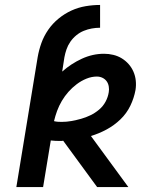

<svg xmlns="http://www.w3.org/2000/svg" viewBox="-20 -755 640 775"><path d="M46 0 132 -524Q137 -553 147 -581Q157 -609 174.5 -634.5Q192 -660 216.5 -680Q241 -700 268.5 -712.5Q296 -725 325.5 -730Q355 -735 384 -735V-643Q367 -643 350.5 -640Q334 -637 318 -630.5Q302 -624 288 -612.5Q274 -601 264 -586.5Q254 -572 248.5 -556Q243 -540 240 -524L231 -466Q267 -498 310.5 -518Q354 -538 400 -538Q419 -538 437.5 -533.5Q456 -529 471.5 -519.5Q487 -510 499 -496.5Q511 -483 518.5 -466Q526 -449 528 -430Q530 -411 527 -392Q521 -359 506 -328Q491 -297 466 -273Q441 -249 410.5 -232.5Q380 -216 347 -206L498 0H372L235 -187Q232 -186 228.5 -186Q225 -186 222 -186Q212 -186 203 -186.5Q194 -187 185 -188L154 0ZM229 -263Q249 -263 268.5 -266.5Q288 -270 307.5 -275.5Q327 -281 345.5 -290Q364 -299 380 -312.5Q396 -326 406 -344.5Q416 -363 419 -383Q421 -394 419 -406Q417 -418 410.5 -427Q404 -436 393.5 -441Q383 -446 371 -446Q350 -446 329 -437.5Q308 -429 289.5 -415Q271 -401 256 -384Q241 -367 229.5 -347.5Q218 -328 210.5 -307.5Q203 -287 198 -266Q206 -264 213.5 -263.5Q221 -263 229 -263Z"/></svg>

Font: Iosevka Curly SmBdEx
Style: Italic
Weight: 600
Width: 7
Italic angle: -9°
Monospace: yes
Designer: Belleve Invis
Foundry: Belleve Invis
Version: Version 11.1.0; ttfautohint (v1.8.3)